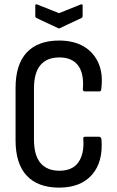

<svg xmlns="http://www.w3.org/2000/svg" viewBox="-20 -848 533 876"><path d="M250 8Q153 8 102 -46.5Q51 -101 51 -208V-447Q51 -554 102 -608.5Q153 -663 250 -663Q316 -663 362 -636Q408 -609 429.5 -559.5Q451 -510 442 -442Q442 -431 433 -431H367Q358 -431 358 -441Q364 -512 336.5 -549Q309 -586 251 -586Q194 -586 164.5 -551Q135 -516 135 -444V-212Q135 -139 165 -104Q195 -69 251 -69Q311 -69 338 -108Q365 -147 360 -214Q358 -224 368 -224H432Q441 -224 443 -212Q451 -109 399.5 -50.5Q348 8 250 8ZM244 -720 146 -766Q141 -768 141 -776V-823Q141 -831 151 -827L249 -788L347 -827Q357 -831 357 -823V-776Q357 -768 352 -766L254 -720Q249 -716 244 -720Z"/></svg>

Font: Sofia Sans Condensed Medium
Style: Regular
Weight: 500
Designer: Botio Nikoltchev, Ani Petrova
Foundry: lettersoup
Version: Version 4.101; ttfautohint (v1.8.4.7-5d5b)